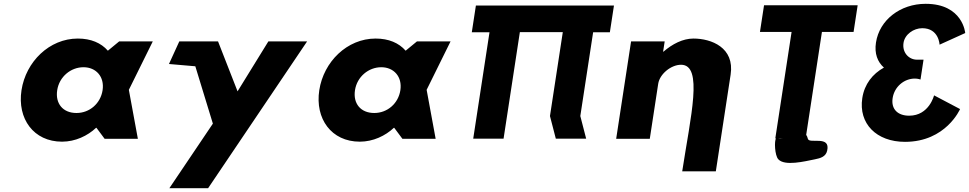

<svg xmlns="http://www.w3.org/2000/svg" viewBox="-20 -731 5103 1011"><path d="M281.2 -256C292 -327 352.7 -377 419.7 -377C485.7 -377 531 -327 520.2 -256C509.5 -186 451.8 -136 382.8 -136C310.8 -136 270.5 -186 281.2 -256ZM93.2 -256C70.2 -106 156.7 15 306.7 15C376.7 15 441.4 -16 485.9 -58H487.9L531 0H706L658.5 -258L784.5 -513H607.5L548 -464C512.3 -505 458.8 -528 389.8 -528C239.8 -528 116.1 -406 93.2 -256Z M1393.1 -513 1230.9 -250 1128.1 -513H924.1L869.7 -394L1008.5 -382L1100.9 -80L871.8 260H1075.8L1597.1 -513Z M1849.2 -256C1860 -327 1920.7 -377 1987.7 -377C2053.7 -377 2099 -327 2088.2 -256C2077.5 -186 2019.8 -136 1950.8 -136C1878.8 -136 1838.5 -186 1849.2 -256ZM1661.2 -256C1638.2 -106 1724.7 15 1874.7 15C1944.7 15 2009.4 -16 2053.9 -58H2055.9L2099 0H2274L2226.5 -258L2352.5 -513H2175.5L2116 -464C2080.3 -505 2026.8 -528 1957.8 -528C1807.8 -528 1684.1 -406 1661.2 -256Z M2485.9 -702H3212.9L3191.3 -561H3103.2L3035.7 -120L3066.5 -0.9H2906.7L2875.9 -120L2943.5 -561.9H2717.4L2631.6 -0.9H2471.8L2557.5 -561H2464.3Z M3572.3 171C3616.6 -118 3684.2 -390 3566.2 -390C3513.2 -390 3453.7 -341 3445.9 -290L3401.5 0H3224.5L3303 -513H3480L3471.7 -459H3473.7C3519.9 -499 3575.3 -528 3631.3 -528C3725.3 -528 3849.1 -481 3827.2 -338L3749.3 171Z M4101.6 -1.1C4093 -0.1 4084.3 -0.1 4075.7 -1.6ZM3981.6 -562.9H4148.2L4062.4 -1.9L4066.3 -1.8C4056.7 9.2 4058.9 87 4078.5 108C4112.7 144.6 4215.8 119 4270.5 108C4301.4 102 4328.1 93.7 4335.4 63C4355.2 -21 4240.8 28.7 4234 0C4231.8 -9.2 4228.8 -16 4225.1 -20.9L4308 -562.9H4474.6L4496.1 -703.1H4003.1Z M4927.4 -495.8 5062.5 -557C5062.5 -557 5050.4 -710.9 4854 -710.9C4720.6 -710.9 4610.7 -625.9 4592.5 -506.9C4583.6 -449.1 4600.7 -404.9 4634.4 -375.1C4574.9 -342 4531.8 -288.4 4520.5 -214.5C4500 -80.2 4594.9 15.9 4745.4 15.9C4961.3 15.9 5035.3 -156.7 5035.3 -156.7L4898.4 -228.9C4898.4 -228.9 4872.7 -121.8 4767.3 -121.8C4708.6 -121.8 4671.2 -155 4680.3 -214.5C4689.6 -274.8 4741.1 -317.3 4797.2 -317.3C4814.2 -317.3 4827 -312.2 4827 -312.2L4843 -416.8H4808.2C4765.7 -416.8 4729.7 -454.2 4737.6 -505.2C4744.4 -550.2 4791 -582.5 4836.1 -582.5C4924.5 -582.5 4927.4 -495.8 4927.4 -495.8Z"/></svg>

Font: Sztylet
Style: BdObl
Weight: 700
Foundry: Cannot Into Space Fonts, PlusOne Fonts
Version: Version 0.12